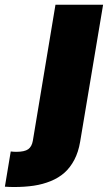

<svg xmlns="http://www.w3.org/2000/svg" viewBox="-133 -565 448 790"><path d="M95.2 -545.5H291.2L196.7 18.5Q189.6 60.7 172.8 92.7Q155.9 124.6 132.1 145.8Q108.3 166.9 75.6 180.2Q43 193.5 6.2 199Q-30.5 204.5 -75.3 204.5Q-94.1 204.5 -112.9 203.1L-88.8 58.2Q-77.8 59.7 -66.1 59.7Q-32 59.7 -17 49Q-2.1 38.4 2.1 14.2Z"/></svg>

Font: Karasuma Gothic
Style: Italic
Weight: 900
Italic angle: -9.39999°
Designer: Rasmus Andersson / Ryoko Nishizuka
Foundry: Genbu
Version: Version 1.00